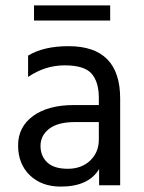

<svg xmlns="http://www.w3.org/2000/svg" viewBox="-20 -686 532 711"><path d="M388 -610H106V-666H388ZM205 5Q134 5 90.5 -37Q47 -79 47 -147.5Q47 -216 102.5 -256.5Q158 -297 254 -297H346V-323Q346 -383 319 -413.5Q292 -444 219.5 -444Q147 -444 84 -401V-480Q141 -515 234 -515Q425 -515 425 -321V0H347V-60Q308 5 205 5ZM346 -169V-234H258Q194 -234 162 -209Q130 -184 130 -146Q130 -108 155 -84.5Q180 -61 231 -61Q282 -61 314 -91.5Q346 -122 346 -169Z"/></svg>

Font: Hind Madurai
Style: Regular
Weight: 400
Designer: Jyotish Sonowal
Foundry: Indian Type Foundry
Version: Version 0.702;PS 1.0;hotconv 1.0.81;makeotf.lib2.5.63406